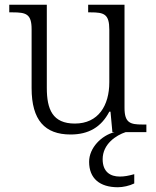

<svg xmlns="http://www.w3.org/2000/svg" viewBox="-20 -556 658 808"><path d="M277 10C353 10 406 -21 440 -86H445L453 0H462C407 14 355 66 355 125C355 195 400 232 476 232C497 232 525 226 545 216V177C520 184 503 187 484 187C445 187 412 168 412 114C412 50 469 13 509 0H596V-32H579C528 -32 504 -39 504 -102V-536H351V-504H361C418 -504 440 -497 440 -431V-210C440 -112 394 -36 295 -36C201 -36 177 -96 177 -186V-536H19V-504H33C90 -504 113 -497 113 -433V-185C113 -50 169 10 277 10Z"/></svg>

Font: Noto Serif Bengali Light
Style: Regular
Weight: 300
Designer: Juan Bruce, Universal Thirst, Indian Type Foundry and the Monotype Design Team.
Foundry: Monotype Imaging Inc.
Version: Version 2.003